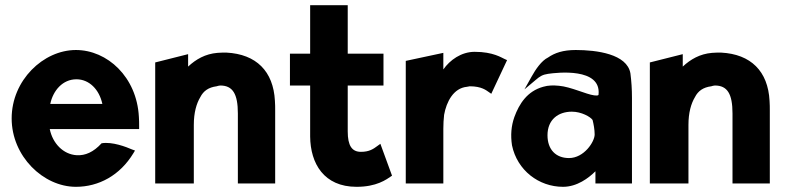

<svg xmlns="http://www.w3.org/2000/svg" viewBox="-20 -698 3028 741"><path d="M172 -200H517V-210C517 -222 517 -235 516 -247C508 -401 394 -505 273 -505C147 -505 25 -388 25 -241C25 -95 147 23 273 23C361 23 443 -21 495 -107L501 -117L490 -121C467 -131 413 -152 372 -145C341 -111 309 -97 276 -99C224 -102 183 -145 172 -200ZM375 -297H174C185 -349 222 -392 275 -392C324 -392 363 -353 375 -297Z M1042 10V-270C1042 -283 1042 -296 1041 -309C1035 -423 969 -489 854 -495H853C842 -495 831 -495 819 -494C772 -490 736 -469 706 -441V-489L579 -457V10H728V-216C728 -263 738 -298 753 -323C765 -347 785 -361 816 -365C820 -366 825 -368 830 -368C878 -368 898 -336 898 -260V10Z M1493 -20 1448 -143 1437 -135C1421 -123 1405 -112 1373 -112C1338 -112 1322 -136 1322 -191V-368H1460V-491H1322V-678H1177V-491H1099V-368H1177V-171C1178 -67 1230 23 1356 23C1433 23 1470 -4 1493 -20Z M1937 -466 1928 -470C1916 -475 1884 -498 1812 -498C1760 -498 1716 -466 1691 -430V-494L1546 -463V10H1691V-201C1691 -220 1692 -237 1694 -255C1703 -305 1730 -358 1782 -363C1785 -363 1790 -365 1793 -365C1839 -365 1857 -349 1866 -343L1876 -336Z M2095 -476C2070 -464 2047 -430 2032 -403L2004 -353L2048 -390C2063 -403 2074 -410 2095 -413C2129 -418 2301 -438 2290 -333C2290 -331 2289 -328 2273 -330C2242 -334 2183 -363 2137 -367C2115 -369 2096 -369 2076 -363C2015 -346 1984 -298 1965 -246C1953 -212 1950 -176 1956 -137C1976 -41 2059 23 2153 23C2207 23 2252 -11 2278 -37V10H2419V-320C2419 -354 2417 -384 2413 -415C2400 -490 2282 -505 2202 -505C2153 -505 2121 -494 2095 -476ZM2176 -88C2125 -88 2093 -121 2093 -176C2093 -236 2134 -267 2187 -267C2224 -267 2259 -247 2267 -235C2271 -219 2275 -198 2275 -179C2275 -151 2234 -88 2176 -88Z M2951 10V-270C2951 -283 2951 -296 2950 -309C2944 -423 2878 -489 2763 -495H2762C2751 -495 2740 -495 2728 -494C2681 -490 2645 -469 2615 -441V-489L2488 -457V10H2637V-216C2637 -263 2647 -298 2662 -323C2674 -347 2694 -361 2725 -365C2729 -366 2734 -368 2739 -368C2787 -368 2807 -336 2807 -260V10Z"/></svg>

Font: Bluebird
Style: SfBdNrw
Weight: 700
Designer: Jasper
Foundry: Cannot Into Space Fonts
Version: Version 0.98